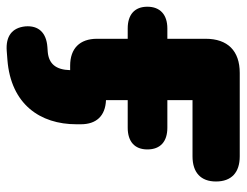

<svg xmlns="http://www.w3.org/2000/svg" viewBox="-104 -432 716 557"><g transform="rotate(90 253.5 -154.0)"><path d="M149 182C278 172 336 87 336 -18V-31C336 -76 312 -102 266 -104V-167H346C386 -167 409 -187 409 -224C409 -262 386 -282 346 -282H266V-355H429C476 -355 502 -379 502 -423C502 -468 476 -492 429 -492H187C123 -492 88 -457 88 -393V-282H58C18 -282 -5 -261 -5 -224C-5 -187 18 -167 58 -167H88V-78C88 -28 116 0 166 0H179C178 42 160 62 126 65L112 66C70 69 49 92 52 130C56 169 81 187 123 184Z"/></g></svg>

Font: Nunito Black
Style: Regular
Weight: 900
Designer: Vernon Adams
Foundry: Vernon Adams
Version: Version 3.602